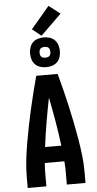

<svg xmlns="http://www.w3.org/2000/svg" viewBox="-73 -1230 645 1271"><g transform="rotate(-5 250.0 -594.5)"><path d="M58 0V-74Q58 -130 64.5 -185.5Q71 -241 80.5 -296.5Q90 -352 101 -407Q112 -462 124.5 -517Q137 -572 150.5 -626.5Q164 -681 179 -735H321Q336 -681 349.5 -626.5Q363 -572 375.5 -517Q388 -462 399 -407Q410 -352 419.5 -296.5Q429 -241 435.5 -185.5Q442 -130 442 -74V0H318V-74Q318 -94 317.5 -114.5Q317 -135 315 -155H185Q183 -135 182.5 -114.5Q182 -94 182 -74V0ZM196 -260H304Q294 -341 280 -422Q266 -503 250 -584Q234 -503 220 -422Q206 -341 196 -260ZM250 -786Q230 -786 210.5 -792Q191 -798 177 -812Q163 -826 157 -845.5Q151 -865 151 -885Q151 -905 157 -924.5Q163 -944 177 -958Q191 -972 210.5 -978Q230 -984 250 -984Q270 -984 289.5 -978Q309 -972 323 -958Q337 -944 343 -924.5Q349 -905 349 -885Q349 -865 343 -845.5Q337 -826 323 -812Q309 -798 289.5 -792Q270 -786 250 -786ZM250 -849Q257 -849 264.5 -851Q272 -853 277 -858Q282 -863 284 -870.5Q286 -878 286 -885Q286 -892 284 -899.5Q282 -907 277 -912Q272 -917 264.5 -919Q257 -921 250 -921Q243 -921 235.5 -919Q228 -917 223 -912Q218 -907 216 -899.5Q214 -892 214 -885Q214 -878 216 -870.5Q218 -863 223 -858Q228 -853 235.5 -851Q243 -849 250 -849ZM237 -996 177 -1044 300 -1189 375 -1131Z"/></g></svg>

Font: Iosevka Curly Extrabold
Style: Regular
Weight: 800
Monospace: yes
Designer: Belleve Invis
Foundry: Belleve Invis
Version: Version 22.1.2; ttfautohint (v1.8.4)